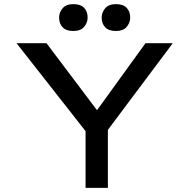

<svg xmlns="http://www.w3.org/2000/svg" viewBox="-20 -909 916 929"><path d="M394 0V-323L410 -254L60 -700H205L462 -359L438 -360L684 -700H816L494 -270L502 -331V0ZM541 -759Q506 -759 489 -777Q472 -795 472 -824Q472 -849 489 -869Q506 -889 541 -889Q576 -889 593 -871Q610 -853 610 -824Q610 -799 593 -779Q576 -759 541 -759ZM335 -759Q300 -759 283 -777Q266 -795 266 -824Q266 -849 283 -869Q300 -889 335 -889Q370 -889 387 -871Q404 -853 404 -824Q404 -799 387 -779Q370 -759 335 -759Z"/></svg>

Font: Lexend Peta
Style: Regular
Weight: 400
Designer: Bonnie Shaver-Troup, Thomas Jockin
Foundry: Lexend
Version: Version 1.007